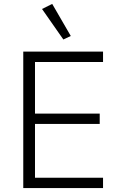

<svg xmlns="http://www.w3.org/2000/svg" viewBox="-20 -962 614 982"><path d="M99 0V-698H507V-645H159V-381H490V-328H159V-53H507V0ZM195 -916 247 -942 342 -778 304 -760Z"/></svg>

Font: IBM Plex Sans Devanagari Light
Style: Regular
Weight: 300
Designer: Mike Abbink, Paul van der Laan, Pieter van Rosmalen, Erin McLaughlin
Foundry: Bold Monday
Version: Version 1.1